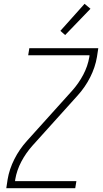

<svg xmlns="http://www.w3.org/2000/svg" viewBox="-20 -988 540 1008"><path d="M13 0 20 -46Q29 -100 55.5 -152.5Q82 -205 122 -249L358 -511Q393 -550 417 -595.5Q441 -641 449 -689L450 -698H128L134 -735H496L489 -689Q480 -635 453.5 -582.5Q427 -530 387 -486L151 -224Q116 -185 92 -139.5Q68 -94 60 -46L59 -37H381L375 0ZM322 -804 297 -826 424 -968 455 -942Z"/></svg>

Font: Iosevka Term Curly Extralight
Style: Italic
Weight: 200
Italic angle: -9°
Designer: Belleve Invis
Foundry: Belleve Invis
Version: Version 32.3.0